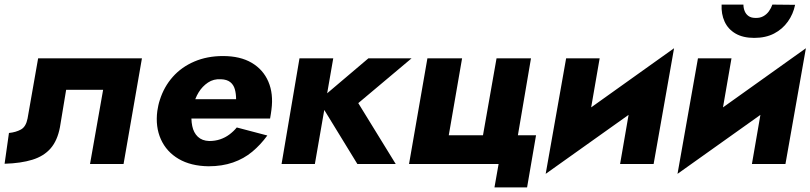

<svg xmlns="http://www.w3.org/2000/svg" viewBox="-36 -714 3529 836"><path d="M582 -460H130L84 -198Q77 -162 55 -150Q33 -138 3 -135L-16 -1Q55 -3 105 -18.5Q155 -34 184.5 -68Q214 -102 225 -160L252 -323H413L356 0H502Z M729 -198H1140Q1142 -209 1143.5 -219Q1145 -229 1146 -237Q1155 -306 1132.5 -358.5Q1110 -411 1060 -440.5Q1010 -470 935 -470Q866 -470 810 -446Q754 -422 716 -379Q678 -336 660 -279Q656 -267 653.5 -255.5Q651 -244 649 -231Q640 -162 664.5 -107.5Q689 -53 742 -22Q795 9 872 10Q931 10 978.5 -6.5Q1026 -23 1062.5 -53.5Q1099 -84 1128 -124L995 -159Q981 -142 963 -128.5Q945 -115 923 -107.5Q901 -100 875 -100Q844 -101 825.5 -118.5Q807 -136 801 -165.5Q795 -195 799 -230L806 -254Q813 -286 829 -312Q845 -338 869.5 -354.5Q894 -371 926 -369Q952 -368 966.5 -356.5Q981 -345 986.5 -325.5Q992 -306 992 -282H741Z M1268 -460 1190 0H1335L1415 -460ZM1568 -460 1351 -276 1520 0H1687L1524 -265L1756 -460Z M2219 -125 2276 -460H2126L2067 -125H1918L1976 -460H1825L1745 0H2135L2117 102H2259L2298 -125Z M2860 -327 2899 -504 2379 -133 2340 43ZM2575 -460H2429L2340 43L2513 -102ZM2899 -504 2726 -359 2664 0H2810Z M3434 -327 3473 -504 2953 -133 2914 43ZM3149 -460H3003L2914 43L3087 -102ZM3473 -504 3300 -359 3238 0H3384ZM3106 -694Q3104 -653 3119 -620Q3134 -587 3166.5 -568Q3199 -549 3248 -549Q3298 -549 3334.5 -568Q3371 -587 3394.5 -620Q3418 -653 3426 -693L3327 -694Q3322 -679 3312 -665Q3302 -651 3287 -643Q3272 -635 3253 -636Q3235 -636 3223.5 -644Q3212 -652 3206.5 -665.5Q3201 -679 3201 -694Z"/></svg>

Font: Jost
Style: Bold Italic
Weight: 700
Italic angle: -5°
Version: Version 3.710